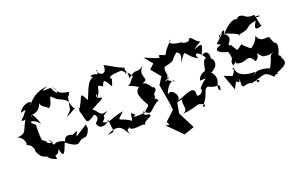

<svg xmlns="http://www.w3.org/2000/svg" viewBox="-104 -873 2275 1430"><g transform="rotate(-20 1033.0 -157.5)"><path d="M419 -270 438 -366C502 -439 388 -358 354 -481C399 -401 363 -412 340 -475C262 -471 263 -474 321 -495C191 -485 162 -400 149 -407C201 -440 101 -443 68 -376C126 -389 111 -393 75 -342C27 -309 76 -312 84 -320C38 -242 57 -215 -23 -212C28 -203 43 -128 18 -136C80 -132 81 -37 63 -92C96 -6 99 -20 163 5C125 -53 123 21 206 39C189 -18 217 39 239 -28C256 69 280 -7 299 -57C413 33 395 -43 440 -38C442 -50 469 -18 497 -96L493 -129L399 -69C401 -96 444 -123 371 -89C392 -85 312 -125 307 -64C194 -112 239 -17 192 -121C221 -77 231 -79 181 -95C167 -115 183 -108 146 -131C137 -187 145 -260 141 -255C76 -304 145 -298 181 -248C182 -258 135 -373 136 -319C113 -351 202 -305 225 -415C197 -366 301 -343 262 -337C314 -332 300 -431 324 -410C370 -361 361 -385 415 -349C446 -324 436 -254 469 -277L378 -227Z M792 -381C766 -398 784 -414 891 -416C850 -418 931 -394 944 -345C898 -303 928 -311 887 -291C957 -271 1009 -211 973 -266C926 -233 919 -215 978 -109C985 -94 936 -78 942 -63C855 -51 826 -61 866 -69C818 -120 843 -71 826 -37C742 -97 707 -53 786 -127C665 -107 679 -74 616 -101C678 -157 594 -120 682 -171C609 -145 624 -183 577 -217C664 -267 673 -261 673 -278C590 -285 678 -349 631 -280C694 -325 648 -400 710 -351C728 -393 729 -408 774 -328ZM792 11C821 37 891 6 906 23C931 13 870 23 968 -23C969 -64 920 -16 926 -75C995 -17 971 -66 1064 -114C1022 -171 984 -115 1049 -143C1037 -191 1091 -177 1061 -222C1055 -197 1040 -269 991 -272C1074 -291 966 -324 1044 -401C976 -343 990 -406 916 -340C923 -410 891 -430 900 -379C914 -394 901 -448 910 -427C842 -452 771 -505 767 -497C775 -422 708 -432 703 -483C723 -493 684 -438 722 -435C693 -473 617 -460 664 -444C625 -424 618 -416 570 -295C526 -371 546 -356 490 -255C486 -294 488 -252 482 -238C512 -155 489 -124 559 -164C580 -196 615 -144 566 -113C572 -48 655 -74 662 -112C664 7 695 -11 619 2C740 -70 750 23 780 51C749 -16 802 36 806 -34Z M1180 -388 1172 -406 1067 -450 1121 -384 1083 -349 1145 -274 1108 -216 1134 -68 1140 -10 1066 59 1077 87 1048 81 1159 192 1241 164 1174 31 1189 -52 1232 -60C1207 -31 1260 36 1195 42C1248 47 1345 11 1334 17C1421 39 1350 56 1358 43C1430 -35 1400 -75 1444 -83C1524 -40 1535 -98 1525 -24C1474 -57 1580 -101 1491 -186C1507 -145 1572 -238 1547 -209C1577 -260 1507 -316 1516 -228C1562 -296 1526 -357 1480 -313C1490 -361 1546 -423 1448 -378C1446 -385 1494 -412 1506 -418C1464 -429 1445 -502 1426 -451C1384 -439 1350 -469 1391 -460C1280 -463 1270 -497 1306 -507C1196 -414 1260 -395 1186 -429C1156 -405 1230 -398 1127 -420ZM1185 -225C1164 -296 1228 -230 1153 -228C1222 -254 1168 -281 1191 -332C1291 -351 1251 -358 1311 -403C1347 -382 1333 -360 1318 -319C1391 -421 1341 -368 1449 -304C1417 -371 1481 -341 1504 -288C1466 -285 1476 -199 1456 -196C1531 -205 1418 -215 1404 -145C1491 -146 1432 -157 1382 -79C1394 -118 1409 -37 1344 -46C1353 -137 1289 -88 1196 -59C1239 -83 1177 -175 1143 -127C1162 -196 1219 -234 1226 -203Z M1654 -49C1683 -9 1686 -74 1685 -57C1674 55 1704 -23 1761 5C1862 -25 1803 45 1798 -5C1872 -23 1873 -45 1935 18C1956 -16 1998 23 1962 -3C2065 -45 2060 -54 2012 -134C2019 -101 2061 -94 2017 -123C2066 -228 2012 -223 2017 -220C2014 -266 2024 -195 2002 -264C1999 -297 1928 -242 1906 -319C1878 -233 1793 -234 1864 -226C1741 -309 1824 -307 1737 -262C1762 -242 1714 -303 1714 -313C1654 -323 1767 -353 1690 -412C1776 -389 1831 -347 1785 -366C1911 -382 1849 -411 1947 -422C1902 -361 1930 -349 1995 -384L1971 -375L1956 -445C2033 -437 1945 -469 1951 -442C1964 -493 1924 -441 1872 -489C1812 -518 1810 -457 1818 -430C1850 -516 1761 -499 1684 -398C1730 -475 1654 -422 1642 -377C1708 -369 1600 -408 1681 -422C1609 -344 1597 -370 1643 -342C1574 -331 1593 -291 1674 -274C1704 -185 1657 -223 1676 -166C1754 -219 1712 -237 1701 -173C1778 -142 1799 -222 1841 -141C1888 -150 1875 -242 1860 -227C1891 -127 1968 -135 1883 -202C1919 -135 1936 -140 2031 -171C1928 -138 1986 -155 1921 -46C1956 -48 1853 -82 1816 -61C1770 -29 1766 -19 1815 -66C1744 -63 1671 -85 1672 -150C1634 -138 1700 -158 1643 -94L1581 -119L1626 6Z"/></g></svg>

Font: Charger Distortion
Style: 2
Weight: 400
Designer: Jasper
Foundry: Cannot Into Space Fonts
Version: Version 0.98